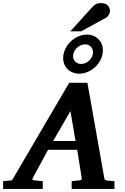

<svg xmlns="http://www.w3.org/2000/svg" viewBox="-73 -1223 807 1243"><path d="M668 0V-50C646 -52 622 -54 622 -54C607 -56 604 -58 602 -71L493 -687H375L5 -56L-53 -50V0H204V-50C179 -52 152 -55 152 -55C139 -56 133 -60 139 -70L238 -253H427L456 -70C458 -58 450 -56 437 -55C437 -55 412 -52 391 -50V0ZM416 -310H271L383 -504ZM593 -897C593 -956 549 -999 490 -999C411 -999 336 -927 336 -847C336 -787 381 -746 440 -746C518 -746 593 -817 593 -897ZM529 -884C529 -845 492 -809 452 -809C423 -809 400 -830 400 -860C400 -899 439 -936 478 -936C508 -936 529 -914 529 -884ZM639 -1150C639 -1174 625 -1203 582 -1203C555 -1203 541 -1196 519 -1171L382 -1020H452L613 -1108C628 -1116 639 -1137 639 -1150Z"/></svg>

Font: Veleka
Style: Bold Italic
Weight: 700
Italic angle: -12°
Designer: Stefan Peev, Context Ltd, 2016; SIL International, 1997-2014.
Foundry: Stefan Peev, Context Ltd, 2016
Version: Version 5.000